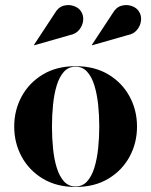

<svg xmlns="http://www.w3.org/2000/svg" viewBox="-20 -733 600 763"><path d="M280.5 10Q205 10 150.2 -23Q95.5 -56 66 -110.5Q36.5 -165 36.5 -230Q36.5 -295 66 -349.5Q95.5 -404 150.2 -437Q205 -470 280.5 -470Q356 -470 410.8 -437Q465.5 -404 495 -349.5Q524.5 -295 524.5 -230Q524.5 -165 495 -110.5Q465.5 -56 410.8 -23Q356 10 280.5 10ZM280.5 8Q308 8 326.2 -12.2Q344.5 -32.5 355 -66.5Q365.5 -100.5 370 -143Q374.5 -185.5 374.5 -230Q374.5 -275 370 -317.2Q365.5 -359.5 355 -393.8Q344.5 -428 326.2 -448Q308 -468 280.5 -468Q252.5 -468 234.2 -448Q216 -428 205.5 -393.8Q195 -359.5 190.8 -317Q186.5 -274.5 186.5 -230Q186.5 -185.5 190.8 -143Q195 -100.5 205.5 -66.5Q216 -32.5 234.2 -12.2Q252.5 8 280.5 8ZM116 -553 115 -554.5 197.5 -680Q211.5 -704.5 232.5 -710.2Q253.5 -716 273 -709.2Q292.5 -702.5 301.5 -688.5Q312.5 -672.5 310.5 -652Q308.5 -631.5 295 -614.8Q281.5 -598 257.5 -593.5ZM346 -553 345 -554.5 427.5 -680Q441.5 -704.5 462.8 -710.2Q484 -716 503.2 -709.2Q522.5 -702.5 531.5 -688.5Q542.5 -672.5 540.5 -652Q538.5 -631.5 525 -614.8Q511.5 -598 487.5 -593.5Z"/></svg>

Font: Bodoni Moda 96pt
Style: Bold
Weight: 700
Version: Version 2.005